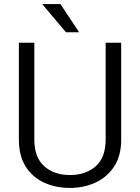

<svg xmlns="http://www.w3.org/2000/svg" viewBox="-20 -923 693 953"><path d="M504.4 -710.9H581.5V-230Q581.5 -149.9 546.6 -96.7Q511.7 -43.5 454.1 -16.8Q396.5 9.8 327.1 9.8Q255.9 9.8 198.2 -16.8Q140.6 -43.5 107.2 -96.7Q73.7 -149.9 73.7 -230V-710.9H150.4V-230Q150.4 -141.6 199.7 -97.9Q249 -54.2 327.1 -54.2Q405.8 -54.2 455.1 -97.9Q504.4 -141.6 504.4 -230ZM279.8 -902.8 373 -762.7H307.6L189.5 -902.8Z"/></svg>

Font: Vazirmatn RD Light
Style: Regular
Weight: 300
Designer: Saber Rastikerdar
Foundry: Saber Rastikerdar
Version: Version 32.102